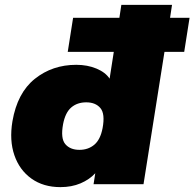

<svg xmlns="http://www.w3.org/2000/svg" viewBox="-20 -756 798 788"><path d="M228 12Q158 12 109 -23Q60 -58 39 -119Q18 -180 31 -258Q51 -375 123 -432.5Q195 -490 293 -490Q339 -490 376 -474.5Q413 -459 430 -433V-434L447 -543H258L280 -683H470L478 -736H686L678 -683H758L736 -543H655L569 0H364L371 -45Q347 -19 310.5 -3.5Q274 12 228 12ZM306 -141Q342 -141 367 -162Q392 -183 401 -230Q412 -289 392 -312.5Q372 -336 334 -336Q297 -336 272.5 -315Q248 -294 239 -247Q228 -188 248 -164.5Q268 -141 306 -141Z"/></svg>

Font: Mulish ExtraBlack
Style: Italic
Weight: 1000
Italic angle: -9°
Designer: Vernon Adams
Foundry: Vernon Adams
Version: Version 3.603; ttfautohint (v1.8.3)